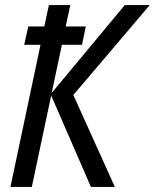

<svg xmlns="http://www.w3.org/2000/svg" viewBox="-20 -734 608 754"><path d="M21 0 139 -558H75L91 -630H154L172 -714H256L238 -630H317L302 -558H223L183 -369L470 -714H568L268 -361L431 0H337L181 -359L105 0Z"/></svg>

Font: Noto Sans UI SemiCondensed
Style: Italic
Weight: 400
Width: 4
Italic angle: -12°
Designer: Monotype Design Team
Foundry: Monotype Imaging Inc.
Version: Version 1.901